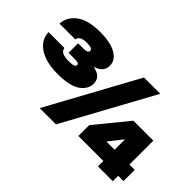

<svg xmlns="http://www.w3.org/2000/svg" viewBox="-107 -1135 1510 1510"><g transform="rotate(45 647.5 -380.0)"><path d="M42 -580Q47 -659 115 -709.5Q183 -760 316 -760Q433 -760 495 -723Q557 -686 557 -626Q557 -571 507 -544Q492 -536 471 -530Q478 -529 485 -527Q531 -515 549 -492Q567 -469 567 -436Q567 -374 506.5 -331.5Q446 -289 311 -289Q223 -289 160 -312Q97 -335 63.5 -376Q30 -417 29 -472H205Q209 -444 234 -433Q259 -422 297 -422Q339 -422 355 -428Q371 -434 371 -447Q371 -460 359.5 -464Q348 -468 316 -468H255V-574H316Q335 -574 345.5 -577.5Q356 -581 360.5 -587Q365 -593 365 -600Q365 -611 351 -618.5Q337 -626 302 -626Q258 -626 239 -613Q220 -600 218 -580ZM812 -750H993L583 0H402ZM1215 -451V-185H1274V-60H1215V0H1050V-60H772V-180L993 -451ZM959 -185H1050V-301Z"/></g></svg>

Font: Bounded
Style: Regular
Weight: 900
Designer: Vlad Churkin
Version: Version 1.0